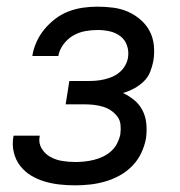

<svg xmlns="http://www.w3.org/2000/svg" viewBox="-20 -548 540 576"><path d="M206 8Q182 8 159 5.5Q136 3 114 -3.5Q92 -10 73 -21.5Q54 -33 40.5 -50.5Q27 -68 21.5 -90.5Q16 -113 20 -137L21 -141H99V-139Q95 -119 105 -102.5Q115 -86 131.5 -77Q148 -68 167.5 -65Q187 -62 206 -62Q220 -62 234 -63.5Q248 -65 262 -68.5Q276 -72 289.5 -78.5Q303 -85 314 -95Q325 -105 331.5 -118Q338 -131 341 -145Q343 -160 341.5 -174Q340 -188 332 -198.5Q324 -209 313 -216.5Q302 -224 288.5 -228Q275 -232 261 -233.5Q247 -235 233 -235H177L188 -305H244Q256 -305 268.5 -306Q281 -307 293.5 -310Q306 -313 317.5 -318Q329 -323 339 -331.5Q349 -340 355.5 -351.5Q362 -363 364 -375Q367 -394 361 -411.5Q355 -429 341 -439.5Q327 -450 309.5 -454Q292 -458 273 -458Q254 -458 235 -454.5Q216 -451 199 -441Q182 -431 170 -414.5Q158 -398 155 -380H77Q80 -401 89.5 -422Q99 -443 113.5 -460.5Q128 -478 146.5 -492Q165 -506 186.5 -514Q208 -522 229.5 -525Q251 -528 272 -528Q296 -528 319.5 -525Q343 -522 363.5 -513Q384 -504 401 -489.5Q418 -475 428.5 -455.5Q439 -436 441.5 -412.5Q444 -389 440 -365Q437 -349 430.5 -332.5Q424 -316 411 -303.5Q398 -291 382 -282.5Q366 -274 349 -269Q368 -260 383.5 -247Q399 -234 408 -216Q417 -198 419 -176.5Q421 -155 418 -133Q414 -111 404 -89.5Q394 -68 377 -50.5Q360 -33 339 -21.5Q318 -10 295.5 -3.5Q273 3 250.5 5.5Q228 8 206 8Z"/></svg>

Font: Iosevka Curly
Style: Italic
Weight: 400
Italic angle: -9°
Monospace: yes
Designer: Belleve Invis
Foundry: Belleve Invis
Version: Version 22.1.2; ttfautohint (v1.8.4)